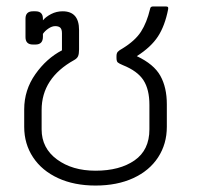

<svg xmlns="http://www.w3.org/2000/svg" viewBox="-20 -560 611 595"><path d="M55 -167V-221Q55 -281 89.5 -330Q124 -379 172 -404V-457Q172 -469 167 -474Q162 -479 151 -479Q141 -479 130 -471.5Q119 -464 113 -455V-446Q113 -422 90 -422H82Q59 -422 59 -445V-502Q59 -525 82 -525H90Q113 -525 113 -502V-497Q122 -508 138.5 -516.5Q155 -525 174 -525Q225 -525 225 -467V-407Q225 -393 222 -386Q219 -379 210 -374Q109 -318 109 -219V-159Q109 -101 156.5 -66Q204 -31 276 -31Q351 -31 397 -63Q443 -95 443 -159V-235Q443 -283 424.5 -311.5Q406 -340 361 -358Q349 -363 345 -366.5Q341 -370 341 -381V-386Q341 -395 345 -399.5Q349 -404 360 -410Q399 -434 417 -462Q435 -490 445 -532Q446 -540 454 -540H494Q499 -540 500.5 -538Q502 -536 501 -531Q491 -480 469.5 -447Q448 -414 404 -386Q457 -361 477 -325Q497 -289 497 -237V-167Q497 -114 470 -72.5Q443 -31 393 -8Q343 15 276 15Q210 15 160 -8Q110 -31 82.5 -72.5Q55 -114 55 -167Z"/></svg>

Font: Mitr ExtraLight
Style: Regular
Weight: 275
Designer: Thanarat Vachiruckul
Foundry: Cadson Demak Co.,Ltd.
Version: Version 1.001